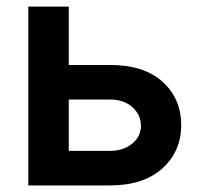

<svg xmlns="http://www.w3.org/2000/svg" viewBox="-20 -566 616 586"><path d="M189.9 -367.7H314.5Q418 -368.2 475.3 -317.1Q532.7 -266.1 533.2 -184.1Q532.7 -103.5 475.3 -51.8Q418 0 314.5 0H66.4V-545.9H189.9ZM189.9 -262.2V-105.5H314.5Q356 -105.5 382.8 -127Q409.7 -148.4 410.2 -182.1Q409.7 -217.3 382.8 -240Q356 -262.7 314.5 -262.2Z"/></svg>

Font: Inter Semi Bold
Style: Regular
Weight: 600
Designer: Rasmus Andersson
Foundry: rsms
Version: Version 4.000;git-e0f93cc